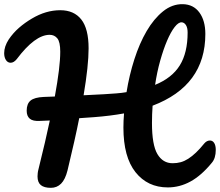

<svg xmlns="http://www.w3.org/2000/svg" viewBox="-33 -897 1055 921"><path d="M974 -223Q987 -223 994.5 -211Q1002 -199 1002 -178Q1002 -138 983 -116Q933 -55 881 -26.5Q829 2 772 2Q675 2 617 -71Q559 -144 559 -285Q559 -318 562 -353Q496 -341 418 -335Q392 -333 374.5 -332Q357 -331 347 -330Q337 -279 323 -217Q309 -155 291 -80Q280 -36 260 -16Q240 4 211 4Q179 4 163 -9Q147 -22 147 -51Q147 -58 148 -67Q149 -76 152 -87Q169 -156 182.5 -213.5Q196 -271 206 -319L158 -317Q125 -315 110 -327.5Q95 -340 95 -366Q95 -399 113.5 -414.5Q132 -430 177 -432L230 -434Q243 -505 249.5 -558.5Q256 -612 256 -649Q256 -696 242 -713Q228 -730 205 -730Q135 -730 47 -613Q33 -596 18 -596Q4 -596 -4.5 -609Q-13 -622 -13 -642Q-13 -674 9 -708Q30 -739 58 -763.5Q86 -788 120 -808Q187 -848 256 -848Q322 -848 357 -803.5Q392 -759 392 -665Q392 -582 368 -440L466 -445Q498 -447 524.5 -449Q551 -451 574 -455Q587 -536 611.5 -612.5Q636 -689 670.5 -748Q705 -807 749 -842.5Q793 -878 844 -877Q895 -876 923.5 -837Q952 -798 952 -734Q952 -486 699 -390Q696 -349 696 -307Q696 -202 722 -158Q748 -114 795 -114Q816 -114 834 -119Q852 -124 870 -135.5Q888 -147 907 -165Q926 -183 947 -209Q959 -223 974 -223ZM839 -790Q823 -791 804.5 -767Q786 -743 768.5 -702Q751 -661 735.5 -606Q720 -551 711 -490Q792 -523 829.5 -583.5Q867 -644 867 -741Q867 -764 859 -776.5Q851 -789 839 -790Z"/></svg>

Font: Lebkuchenwelt
Style: Regular
Weight: 400
Designer: Vernon Adams
Foundry: Gereon Berster
Version: Version 1.000;PS 001.001;hotconv 1.0.56 